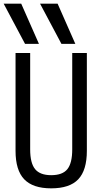

<svg xmlns="http://www.w3.org/2000/svg" viewBox="-30 -1020 550 1050"><path d="M107 -780 -10 -1000H86L183 -780ZM306 -780 189 -1000H285L382 -780ZM250 10Q150 10 102.5 -39.5Q55 -89 55 -195V-730H135V-203Q135 -128 162 -95Q189 -62 250 -62Q312 -62 338.5 -95Q365 -128 365 -203V-730H445V-195Q445 -89 398 -39.5Q351 10 250 10Z"/></svg>

Font: M PLUS 1 Code
Style: Regular
Weight: 400
Designer: Coji Morishita
Foundry: UNDERFOREST DESIGN
Version: Version 1.005